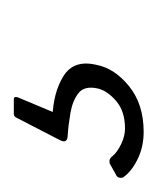

<svg xmlns="http://www.w3.org/2000/svg" viewBox="-77 -48 228 278"><g transform="rotate(-90 37.0 91.0)"><path d="M82 117Q77 143 51 164Q25 185 -15 185Q-37 185 -55 176Q-73 167 -81 155Q-82 152 -81 149Q-80 146 -77 145L-61 136Q-54 134 -50 140Q-44 147 -32.5 152.5Q-21 158 -10 158Q15 158 30 145Q45 132 48 118Q52 99 41 90.5Q30 82 12.5 79Q-5 76 -20 75Q-26 75 -28 72Q-30 69 -26 62L5 2Q7 -3 11 -3Q15 -3 16 -3H32Q37 -3 35 3L9 65L6 53Q42 54 66 69Q90 84 82 117Z"/></g></svg>

Font: Glory Thin ExtraLight
Style: Italic
Weight: 250
Italic angle: -12°
Version: Version 1.011